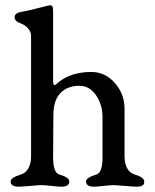

<svg xmlns="http://www.w3.org/2000/svg" viewBox="-20 -701 583 723"><path d="M449 -110Q451 -55 487 -44Q523 -33 523 -18Q523 -12 522 -8.5Q521 -5 514.5 -1.5Q508 2 496 2Q484 2 449.5 -1Q415 -4 408 -4Q398 -4 371.5 -1Q345 2 334 2Q304 2 304 -18Q304 -32 343 -44Q366 -50 366 -108V-261Q366 -307 341.5 -342.5Q317 -378 279 -378Q234 -378 207.5 -350.5Q181 -323 181 -268L180 -108Q180 -51 203 -44Q241 -33 241 -18Q241 2 212 2Q200 2 173 -1Q146 -4 139 -4Q129 -4 95 -1Q61 2 50 2Q20 2 20 -18Q20 -32 59 -44Q78 -50 87.5 -68.5Q97 -87 97 -108V-567Q97 -580 86.5 -593Q76 -606 58 -613Q35 -621 35 -636Q35 -653 64 -657Q81 -660 105.5 -666Q130 -672 147 -676.5Q164 -681 168 -681Q176 -681 178 -675.5Q180 -670 180 -654V-395Q180 -389 181 -385.5Q182 -382 183 -381Q184 -380 187 -381Q190 -382 191 -383Q192 -384 195.5 -387Q199 -390 200 -391Q248 -430 324 -430Q376 -430 412.5 -388.5Q449 -347 449 -291Z"/></svg>

Font: EB Garamond 08
Style: Regular
Weight: 400
Version: Version 0.016 ; ttfautohint (v1.5)